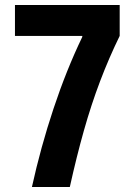

<svg xmlns="http://www.w3.org/2000/svg" viewBox="-20 -750 540 770"><path d="M108 0Q143 -159 194.5 -314Q246 -469 310 -602V-606H40V-730H460V-606Q417 -518 381.5 -424.5Q346 -331 316.5 -226.5Q287 -122 260 0Z"/></svg>

Font: M PLUS Code Latin
Style: Bold
Weight: 700
Designer: Coji Morishita
Foundry: UNDERFOREST DESIGN
Version: Version 1.002; ttfautohint (v1.8.3)